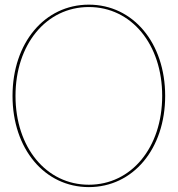

<svg xmlns="http://www.w3.org/2000/svg" viewBox="-20 -782 745 805"><path d="M352.5 2.5C538 2.5 672.5 -158 672.5 -380C672.5 -602 538 -762.5 352.5 -762.5C167 -762.5 32.5 -602 32.5 -380C32.5 -158 167 2.5 352.5 2.5ZM352.5 -7.5C174 -7.5 45 -164 45 -380C45 -596 174 -752.5 352.5 -752.5C531 -752.5 660 -596 660 -380C660 -164 531 -7.5 352.5 -7.5Z"/></svg>

Font: Znikomit
Style: Regular
Weight: 100
Designer: gluk
Foundry: gluk
Version: Version 0.55